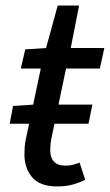

<svg xmlns="http://www.w3.org/2000/svg" viewBox="-20 -662 396 692"><path d="M15 -216 27 -280 102 -285H313L299 -216ZM187 10Q123 10 95.5 -23.5Q68 -57 68 -106Q68 -119 69 -132.5Q70 -146 73 -160L127 -415H55L71 -484L146 -489L188 -642H265L235 -489H356L340 -415H218L164 -157Q163 -148 162 -139.5Q161 -131 161 -121Q161 -94 174.5 -79.5Q188 -65 217 -65Q232 -65 244.5 -68.5Q257 -72 267 -76L287 -14Q270 -5 244.5 2.5Q219 10 187 10Z"/></svg>

Font: Source Sans 3 Medium
Style: Italic
Weight: 500
Italic angle: -11°
Designer: Paul D. Hunt
Foundry: Adobe
Version: Version 3.052;hotconv 1.1.0;makeotfexe 2.6.0